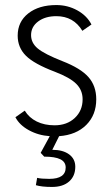

<svg xmlns="http://www.w3.org/2000/svg" viewBox="-20 -530 442 760"><path d="M214 9 187 63Q229 63 253.5 81Q278 99 278 130Q278 167 253.5 188.5Q229 210 186 210Q145 210 122 203L127 174Q143 178 175 178Q240 178 240 133Q240 111 219 100.5Q198 90 155 90L141 75L177 9Q132 6 94.5 -14.5Q57 -35 41 -66L78 -92Q95 -64 125.5 -49Q156 -34 196 -34Q245 -34 276 -63Q307 -92 307 -137Q307 -173 282 -198Q257 -223 197 -246Q115 -277 82.5 -309.5Q50 -342 50 -389Q50 -444 92 -477Q134 -510 203 -510Q248 -510 286 -489Q324 -468 342 -433L306 -408Q271 -466 203 -466Q159 -466 131 -445Q103 -424 103 -391Q103 -360 129.5 -338Q156 -316 227 -288Q299 -260 330 -225Q361 -190 361 -137Q361 -75 321.5 -35.5Q282 4 214 9Z"/></svg>

Font: Sarabun ExtraLight
Style: Regular
Weight: 275
Designer: Suppakit Chalermlarp | Katatrad Co.,Ltd.
Foundry: Cadson Demak Co.,Ltd.
Version: Version 1.000; ttfautohint (v1.6)